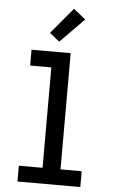

<svg xmlns="http://www.w3.org/2000/svg" viewBox="-64 -1024 627 1065"><g transform="rotate(5 250.0 -491.0)"><path d="M75 0V-88H207V-647H89V-735H307V-88H425V0ZM238 -793 183 -837 304 -982 371 -928Z"/></g></svg>

Font: Iosevka Curly Slab Semibold
Style: Regular
Weight: 600
Monospace: yes
Designer: Belleve Invis
Foundry: Belleve Invis
Version: Version 22.1.2; ttfautohint (v1.8.4)